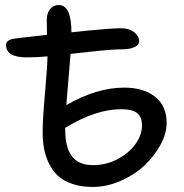

<svg xmlns="http://www.w3.org/2000/svg" viewBox="-20 -741 725 756"><path d="M345.2 -4.9Q299.8 -4.9 264.9 -16.8Q230 -28.8 208.3 -48.8Q186.5 -68.8 172.6 -97.7Q158.7 -126.5 153.3 -157Q147.9 -187.5 147.9 -223.1Q147.9 -270.5 157.5 -378.7Q167 -486.8 167 -519Q127.4 -515.1 85 -515.1Q3.9 -515.1 3.9 -564Q3.9 -585.9 43 -589.8Q80.1 -594.2 165 -604Q165 -614.7 164.6 -634.5Q164.1 -654.3 164.1 -663.1Q164.1 -688 176.8 -704.6Q189.5 -721.2 210.9 -721.2Q261.2 -721.2 261.2 -613.8Q413.6 -629.9 455.1 -629.9Q488.3 -629.9 508.1 -614.3Q527.8 -598.6 527.8 -579.1Q527.8 -563.5 509 -555.2Q490.2 -546.9 462.9 -546.9Q443.8 -546.9 416.5 -544.9Q389.2 -543 369.6 -541Q350.1 -539.1 311.8 -534.7Q273.4 -530.3 257.8 -528.8Q255.9 -501.5 249.8 -432.1Q243.7 -362.8 241.2 -327.1Q360.4 -396 469.2 -396Q544.9 -396 590.6 -360.1Q636.2 -324.2 636.2 -255.9Q636.2 -215.8 612.1 -171.1Q587.9 -126.5 549.1 -89.8Q510.3 -53.2 455.6 -29.1Q400.9 -4.9 345.2 -4.9ZM236.8 -229Q236.8 -161.6 262.7 -126.2Q288.6 -90.8 347.2 -90.8Q397.5 -90.8 442.4 -114.3Q487.3 -137.7 513.2 -173.6Q539.1 -209.5 539.1 -247.1Q539.1 -280.8 519.8 -295.9Q500.5 -311 457 -311Q357.4 -311 236.8 -237.8Z"/></svg>

Font: Shantell Sans Irregular Bouncy
Style: Regular
Weight: 400
Designer: Stephen Nixon, Anya Danilova, Shantell Martin
Foundry: Arrow Type
Version: Version 1.006;[9816181b4]